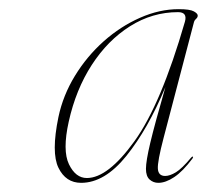

<svg xmlns="http://www.w3.org/2000/svg" viewBox="-20 -729 452 419"><path d="M337 -428Q323.5 -376.5 324.5 -360.8Q325.5 -345 340.5 -345Q350.5 -345 363.8 -353Q377 -361 397 -385Q399.5 -388 401 -387Q402 -386 400 -383Q379 -355 360.2 -342.5Q341.5 -330 325.5 -330Q314.5 -330 306.5 -337.2Q298.5 -344.5 298.5 -360.5Q298.5 -377.5 308 -417.5Q317.5 -457.5 341 -539Q303 -447.5 255.8 -388.8Q208.5 -330 157 -330Q123.5 -330 107.5 -363Q91.5 -396 107.5 -473.5Q117.5 -521 143.5 -563.5Q169.5 -606 206.2 -638.8Q243 -671.5 285.5 -690.2Q328 -709 370 -709Q394.5 -709 403 -704.2Q411.5 -699.5 411.5 -695Q411.5 -691 408 -688Q404.5 -685 403.5 -681.5ZM130 -463.5Q116 -400.5 130.5 -370.5Q145 -340.5 169.5 -340.5Q215.5 -340.5 273.5 -421Q331.5 -501.5 383.5 -681.5Q389.5 -702.5 368.5 -702.5Q312.5 -702.5 263.8 -671.8Q215 -641 180.2 -587.2Q145.5 -533.5 130 -463.5Z"/></svg>

Font: Fraunces 144pt Thin
Style: Italic
Weight: 100
Italic angle: -16°
Version: Version 1.000;[b76b70a41]